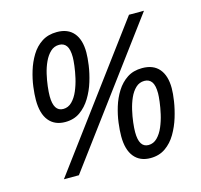

<svg xmlns="http://www.w3.org/2000/svg" viewBox="-106 -839 1011 965"><g transform="rotate(-15 399.5 -357.0)"><path d="M195 -276Q140 -276 110 -313Q80 -350 80 -421Q80 -450 85 -489Q90 -528 102.5 -569Q115 -610 136.5 -645.5Q158 -681 191 -702.5Q224 -724 270 -724Q327 -724 357 -688.5Q387 -653 387 -587Q387 -560 381.5 -520.5Q376 -481 363 -438.5Q350 -396 327.5 -359Q305 -322 272.5 -299Q240 -276 195 -276ZM113 0 643 -714H721L191 0ZM202 -342Q228 -342 247.5 -361.5Q267 -381 280 -411.5Q293 -442 300.5 -475Q308 -508 311.5 -537Q315 -566 315 -581Q315 -622 302 -640.5Q289 -659 264 -659Q238 -659 219 -641Q200 -623 187 -595Q174 -567 166.5 -534.5Q159 -502 155.5 -472Q152 -442 152 -422Q152 -342 202 -342ZM562 10Q507 10 477 -27Q447 -64 447 -134Q447 -164 452 -203.5Q457 -243 469.5 -284Q482 -325 504 -360Q526 -395 558.5 -416.5Q591 -438 637 -438Q695 -438 725 -402.5Q755 -367 755 -302Q755 -275 749 -235.5Q743 -196 730 -153.5Q717 -111 695 -73.5Q673 -36 640 -13Q607 10 562 10ZM569 -56Q595 -56 614.5 -75.5Q634 -95 647 -125.5Q660 -156 667.5 -189.5Q675 -223 678.5 -251.5Q682 -280 682 -295Q682 -336 669 -354.5Q656 -373 631 -373Q605 -373 586 -355Q567 -337 554.5 -309Q542 -281 534.5 -248.5Q527 -216 523.5 -186Q520 -156 520 -136Q520 -56 569 -56Z"/></g></svg>

Font: BC Sans
Style: Italic
Weight: 400
Italic angle: -12°
Designer: Monotype Design Team
Designer: Province of B.C.
Foundry: Monotype Imaging Inc.
Version: Version 2.000;GOOG;noto-source:20170915:90ef993387c0